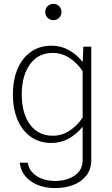

<svg xmlns="http://www.w3.org/2000/svg" viewBox="-20 -730 575 987"><path d="M46.4 -244.6Q46.4 -320.3 70.6 -376.5Q94.7 -432.6 139.4 -463.9Q184.1 -495.1 244.6 -495.1Q292.5 -495.1 332.8 -473.1Q373 -451.2 405.3 -411.6L408.2 -490.2H449.2V92.8Q449.2 139.2 424.6 171.4Q399.9 203.6 358.2 220.2Q316.4 236.8 265.1 236.8Q188 236.8 138.2 201.4Q88.4 166 81.5 106.4H122.6Q129.4 148.9 168 174.6Q206.5 200.2 264.2 200.2Q322.3 200.2 363.5 172.6Q404.8 145 404.8 92.8V-78.1Q372.6 -39.1 332.3 -17.1Q292 4.9 244.6 4.9Q183.6 4.9 139.2 -26.1Q94.7 -57.1 70.6 -113.3Q46.4 -169.4 46.4 -244.6ZM91.8 -244.1Q91.8 -147.5 134.3 -89.8Q176.8 -32.2 251.5 -32.2Q297.9 -32.2 337.2 -57.9Q376.5 -83.5 404.8 -125.5V-364.3Q376.5 -406.7 336.9 -432.4Q297.4 -458 251.5 -458Q176.8 -458 134.3 -399.7Q91.8 -341.3 91.8 -244.1ZM212.4 -668.5Q212.4 -686 224.4 -698Q236.3 -710 254.4 -710Q272.9 -710 284.4 -698Q295.9 -686 295.9 -668.5Q295.9 -651.4 284.4 -638.9Q272.9 -626.5 254.4 -626.5Q236.3 -626.5 224.4 -638.9Q212.4 -651.4 212.4 -668.5Z"/></svg>

Font: Estedad-FD ExtraLight
Style: Regular
Weight: 200
Designer: Amin Abedi
Version: Version 7.3